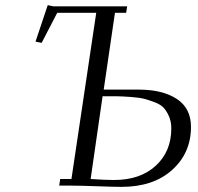

<svg xmlns="http://www.w3.org/2000/svg" viewBox="-20 -727 777 752"><path d="M119.1 -564 167 -707 189 -702.1H478L474.1 -676.8H430.2L386.2 -376H523.9Q616.7 -376 672.4 -339.6Q728 -303.2 728 -230Q728 -127.9 654.3 -61.5Q580.6 4.9 456.1 4.9Q426.8 4.9 358.6 2.4Q290.5 0 256.8 0H211.9L215.8 -25.9H259.8L356.9 -676.8H204.1L143.1 -559.1ZM335 -25.9Q390.6 -22 426.8 -22Q529.3 -22 590.1 -77.9Q650.9 -133.8 650.9 -224.1Q650.9 -250.5 642.1 -270.8Q633.3 -291 621.6 -304.2Q609.9 -317.4 586.2 -326.4Q562.5 -335.4 544.4 -340.1Q526.4 -344.7 492.7 -347.2Q459 -349.6 439.5 -349.9Q419.9 -350.1 381.8 -350.1Z"/></svg>

Font: Dehuti
Style: Italic
Weight: 400
Version: Version 1.2